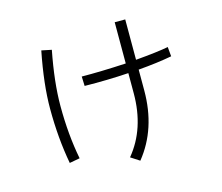

<svg xmlns="http://www.w3.org/2000/svg" viewBox="-107 -874 1214 1050"><g transform="rotate(-15 500.0 -349.0)"><path d="M513.7 2Q624 -130.9 624 -331.1V-445.3Q502 -437.5 375 -439.5L373 -493.2Q479.5 -492.2 624 -500V-733.4H683.6V-504.9Q808.6 -515.6 869.1 -527.3L874 -473.6Q791 -458 683.6 -449.2V-331.1Q683.6 -114.3 563.5 34.2ZM160.2 -367.2Q160.2 -505.9 196.3 -688.5L252.9 -676.8Q218.8 -502 218.8 -367.2Q218.8 -205.1 246.1 -64.5L187.5 -53.7Q160.2 -202.1 160.2 -367.2Z"/></g></svg>

Font: Gothic A1 Light
Style: Regular
Weight: 300
Version: Version 2.50